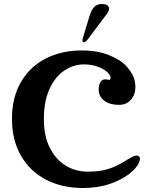

<svg xmlns="http://www.w3.org/2000/svg" viewBox="-20 -931 762 963"><path d="M40 -334Q40 -442 85 -519.5Q130 -597 209.5 -637.5Q289 -678 390 -678Q468 -678 526.5 -654.5Q585 -631 614 -599Q638 -572 648.5 -547.5Q659 -523 659 -494Q659 -456 636.5 -430.5Q614 -405 576 -405Q531 -405 503 -426Q475 -447 475 -482Q475 -504 483.5 -518.5Q492 -533 507 -533Q517 -533 523 -531Q529 -529 532 -532Q535 -535 535 -542Q535 -553 516 -571Q499 -586 469 -597Q439 -608 400 -608Q349 -608 303 -577.5Q257 -547 228.5 -485Q200 -423 200 -334Q200 -249 230 -189.5Q260 -130 310 -100Q360 -70 420 -70Q480 -70 521.5 -83Q563 -96 602 -120L618 -130Q633 -139 645 -145Q657 -151 666 -151Q673 -151 677.5 -146.5Q682 -142 682 -134Q682 -127 677 -115Q666 -89 629 -59.5Q592 -30 532 -9Q472 12 396 12Q292 12 211.5 -29.5Q131 -71 85.5 -149.5Q40 -228 40 -334ZM395 -738 429 -851Q439 -883 453.5 -897Q468 -911 492 -911Q518 -911 525 -896.5Q532 -882 515 -860L422 -736Q410 -719 399 -719Q395 -719 394 -724Q393 -729 395 -738Z"/></svg>

Font: Raigarh
Style: Regular
Weight: 400
Designer: jaikishan Patel
Foundry: MagicType
Version: Version 1.000;FEAKit 1.0